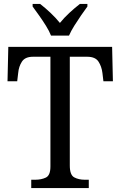

<svg xmlns="http://www.w3.org/2000/svg" viewBox="-20 -951 609 971"><path d="M138 0V-42H158Q189 -42 212 -53Q235 -64 235 -109V-664H147Q107 -664 91 -639.5Q75 -615 72 -582L67 -540H18L22 -714H547L551 -540H503L498 -582Q494 -615 478 -639.5Q462 -664 421 -664H333V-114Q333 -66 355.5 -54Q378 -42 409 -42H429V0ZM238 -771Q229 -794 212.5 -820.5Q196 -847 177.5 -873Q159 -899 145 -918V-931H183Q209 -911 235.5 -886Q262 -861 283 -835Q304 -861 331 -886Q358 -911 384 -931H422V-918Q408 -899 390 -873Q372 -847 355.5 -820.5Q339 -794 329 -771Z"/></svg>

Font: Noto Serif Hebrew SemiCondensed
Style: Regular
Weight: 400
Width: 4
Designer: Monotype Design Team
Foundry: Monotype Imaging Inc.
Version: Version 2.004; ttfautohint (v1.8.4.7-5d5b)